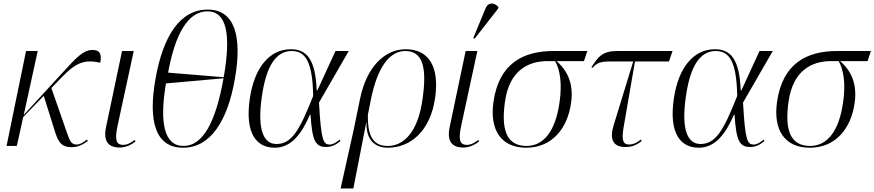

<svg xmlns="http://www.w3.org/2000/svg" viewBox="-20 -824 4937 1084"><path d="M17 0H75L111 -163L227 -283L293 -73C312 -16 331 7 386 7C423 7 453 -11 476 -28L471 -36C452 -21 432 -8 414 -8C380 -8 374 -29 355 -83L270 -327L327 -386C408 -470 455 -490 546 -470C554 -511 549 -542 502 -542C451 -542 411 -499 337 -418L114 -175L193 -536H127Z M656 9C691 9 726 -9 745 -26L741 -34C720 -19 700 -6 676 -6C631 -6 629 -43 644 -115L735 -536H669L579 -108C561 -25 593 9 656 9Z M1014 10C1166 10 1264 -137 1306 -378C1349 -621 1304 -770 1153 -770C997 -770 901 -622 858 -379C815 -138 858 10 1014 10ZM1243 -388 929 -414C969 -632 1041 -760 1151 -760C1259 -760 1286 -632 1243 -388ZM1016 0C905 0 880 -135 917 -353L1242 -382C1198 -135 1126 0 1016 0Z M1531 10C1628 10 1686 -75 1730 -177H1733C1743 -28 1760 6 1823 6C1857 6 1885 -13 1902 -28L1898 -36C1885 -25 1862 -8 1842 -8C1805 -8 1793 -30 1781 -245L1949 -536H1874L1772 -314H1768C1761 -485 1715 -546 1622 -546C1504 -546 1416 -446 1390 -265C1361 -61 1435 10 1531 10ZM1541 -11C1470 -11 1431 -87 1458 -276C1482 -449 1537 -536 1627 -536C1703 -536 1745 -478 1748 -282C1673 -93 1629 -11 1541 -11Z M1903 240H1975L2048 -134H2049C2046 -23 2107 10 2170 10C2294 10 2410 -80 2437 -274C2462 -454 2396 -546 2271 -546C2152 -546 2050 -447 2013 -267L1975 -83ZM2170 0C2102 0 2054 -34 2057 -176L2074 -262C2110 -442 2178 -536 2268 -536C2367 -536 2391 -444 2366 -268C2340 -72 2255 0 2170 0Z M2660 -606 2792 -775 2794 -785C2771 -809 2737 -815 2721 -776L2652 -609ZM2596 9C2631 9 2666 -9 2685 -26L2681 -34C2660 -19 2640 -6 2616 -6C2571 -6 2569 -43 2584 -115L2675 -536H2609L2519 -108C2501 -25 2533 9 2596 9Z M2951 10C3096 10 3184 -98 3204 -242C3220 -349 3185 -425 3122 -479H3277L3296 -536H3105C2934 -536 2797 -466 2766 -249C2743 -88 2811 10 2951 10ZM2953 0C2842 0 2808 -88 2831 -250C2856 -428 2964 -479 3071 -479H3114C3143 -429 3154 -347 3139 -247C3116 -80 3047 0 2953 0Z M3509 6C3545 6 3570 -2 3603 -28L3598 -36C3575 -17 3553 -8 3532 -8C3495 -8 3490 -37 3500 -101L3565 -477H3757L3777 -536H3463C3382 -536 3356 -503 3319 -444L3325 -441C3353 -471 3370 -477 3431 -477H3555L3445 -118C3422 -47 3435 6 3509 6Z M3925 10C4022 10 4080 -75 4124 -177H4127C4137 -28 4154 6 4217 6C4251 6 4279 -13 4296 -28L4292 -36C4279 -25 4256 -8 4236 -8C4199 -8 4187 -30 4175 -245L4343 -536H4268L4166 -314H4162C4155 -485 4109 -546 4016 -546C3898 -546 3810 -446 3784 -265C3755 -61 3829 10 3925 10ZM3935 -11C3864 -11 3825 -87 3852 -276C3876 -449 3931 -536 4021 -536C4097 -536 4139 -478 4142 -282C4067 -93 4023 -11 3935 -11Z M4552 10C4697 10 4785 -98 4805 -242C4821 -349 4786 -425 4723 -479H4878L4897 -536H4706C4535 -536 4398 -466 4367 -249C4344 -88 4412 10 4552 10ZM4554 0C4443 0 4409 -88 4432 -250C4457 -428 4565 -479 4672 -479H4715C4744 -429 4755 -347 4740 -247C4717 -80 4648 0 4554 0Z"/></svg>

Font: Noto Serif Display Light
Style: Italic
Weight: 300
Italic angle: -12°
Designer: Monotype Design Team
Foundry: Monotype Imaging Inc.
Version: Version 2.009